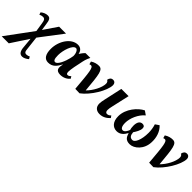

<svg xmlns="http://www.w3.org/2000/svg" viewBox="104 -1734 3149 3149"><g transform="rotate(45 1678.0 -159.5)"><path d="M-108 241H56L256 -64L273 116C279 198 308 241 363 241C398 241 441 219 475 189L452 150C440 158 412 167 394 167C351 170 340 143 336 91L309 -144L607 -536H447L285 -298L269 -407C257 -503 240 -536 186 -536C142 -536 97 -515 65 -487L78 -446C98 -457 122 -462 140 -463C185 -467 200 -440 209 -378L233 -222Z M733 9C838 9 882 -59 927 -139H931C910 -60 911 10 1016 10C1091 10 1147 -22 1185 -66L1163 -103C1141 -84 1128 -73 1106 -73C1094 -73 1075 -74 1075 -121C1075 -148 1081 -192 1091 -246L1112 -346C1128 -425 1133 -460 1171 -536H1061C1033 -511 1012 -481 990 -448H988C977 -512 935 -546 876 -546C726 -546 607 -365 607 -183C607 -61 649 9 733 9ZM811 -78C783 -78 764 -101 764 -195C764 -304 819 -484 892 -484C923 -484 954 -430 953 -361L942 -304C922 -215 867 -78 811 -78Z M1355 -3 1456 0C1603 -107 1751 -354 1751 -483C1751 -521 1727 -547 1691 -547C1650 -547 1627 -522 1619 -476C1638 -470 1653 -449 1653 -420C1653 -325 1577 -187 1494 -105C1463 -452 1453 -543 1366 -545C1324 -546 1271 -535 1220 -501L1234 -451C1243 -456 1256 -458 1264 -458C1316 -458 1324 -366 1355 -3Z M1927 10C2008 10 2063 -30 2107 -76L2081 -112C2062 -92 2043 -78 2011 -78C1987 -78 1974 -101 1974 -131C1974 -158 1978 -183 1988 -226L2058 -536H1890L1821 -222C1811 -176 1804 -143 1804 -110C1804 -31 1855 10 1927 10Z M2324 10C2406 10 2452 -46 2485 -106H2488C2507 -43 2532 10 2626 10C2728 10 2856 -99 2860 -271C2865 -375 2834 -487 2755 -559L2689 -514C2708 -458 2716 -393 2716 -344C2716 -178 2664 -70 2611 -70C2559 -70 2535 -100 2529 -170C2559 -215 2595 -274 2595 -324C2595 -364 2574 -378 2541 -378C2487 -378 2456 -332 2456 -250C2456 -209 2462 -181 2468 -163C2454 -122 2425 -71 2386 -71C2353 -71 2327 -103 2327 -187C2327 -294 2387 -437 2481 -512L2412 -560C2306 -508 2170 -356 2170 -184C2170 -60 2233 10 2324 10Z M3068 -3 3169 0C3316 -107 3464 -354 3464 -483C3464 -521 3440 -547 3404 -547C3363 -547 3340 -522 3332 -476C3351 -470 3366 -449 3366 -420C3366 -325 3290 -187 3207 -105C3176 -452 3166 -543 3079 -545C3037 -546 2984 -535 2933 -501L2947 -451C2956 -456 2969 -458 2977 -458C3029 -458 3037 -366 3068 -3Z"/></g></svg>

Font: Noto Serif SemiCondensed Extra
Style: Italic
Weight: 800
Width: 4
Italic angle: -12°
Designer: Monotype Design Team
Foundry: Monotype Imaging Inc.
Version: Version 1.901